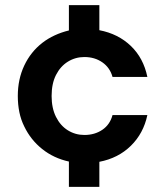

<svg xmlns="http://www.w3.org/2000/svg" viewBox="-20 -620 640 744"><path d="M247 104V6Q188 -7 143.5 -42.5Q99 -78 74 -130Q61 -156 55 -185.5Q49 -215 49 -248Q49 -313 74 -366Q99 -419 144 -454Q166 -471 192 -483Q218 -495 247 -502V-600H365V-503Q438 -489 487 -442Q536 -395 551 -322H416Q406 -358 376.5 -378.5Q347 -399 307 -399Q272 -399 243 -381Q214 -363 197 -329.5Q180 -296 180 -248Q180 -201 197 -167Q214 -133 243 -115Q272 -97 307 -97Q347 -97 376.5 -117Q406 -137 416 -174H551Q536 -103 487 -55Q438 -7 365 7V104Z"/></svg>

Font: Rethink Sans
Style: Bold
Weight: 700
Designer: The Rethink Sans project authors (Hans Thiessen). DM Sans designed by Colophon Foundry.
Foundry: Rethink Communications LLC
Version: Version 1.001